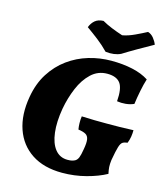

<svg xmlns="http://www.w3.org/2000/svg" viewBox="-130 -996 937 1101"><g transform="rotate(15 338.0 -445.0)"><path d="M452 -685Q520 -685 577 -672.5Q634 -660 674 -634Q664 -603 655.5 -560.5Q647 -518 642 -480Q619 -470 593 -467.5Q567 -465 542 -469Q548 -546 525.5 -576.5Q503 -607 448 -607Q393 -607 353 -569.5Q313 -532 288 -472.5Q263 -413 251 -347Q237 -266 244.5 -203.5Q252 -141 280 -106Q308 -71 354 -71Q371 -71 380.5 -73.5Q390 -76 398 -80Q410 -87 416.5 -102.5Q423 -118 429 -155Q436 -194 432.5 -214Q429 -234 414 -242.5Q399 -251 370 -255Q367 -272 366.5 -292.5Q366 -313 369 -333Q406 -331 446 -330.5Q486 -330 519 -330Q558 -330 595 -330.5Q632 -331 676 -333Q676 -314 673 -294.5Q670 -275 662 -255Q644 -253 633.5 -246.5Q623 -240 615.5 -216Q608 -192 598 -135Q595 -110 596 -93.5Q597 -77 602 -54Q553 -27 484.5 -9Q416 9 343 9Q234 9 162 -38.5Q90 -86 61 -170Q32 -254 51 -363Q65 -445 103.5 -505.5Q142 -566 197 -606Q252 -646 317.5 -665.5Q383 -685 452 -685ZM405 -726Q374 -758 339 -785Q304 -812 270 -836Q280 -862 298.5 -877.5Q317 -893 348 -894Q374 -879 406 -866Q438 -853 472 -842Q506 -848 544.5 -866Q583 -884 611 -899Q631 -893 645.5 -875Q660 -857 667 -838Q622 -813 576 -786.5Q530 -760 495 -738Q458 -720 405 -726Z"/></g></svg>

Font: Vollkorn Black
Style: Italic
Weight: 900
Italic angle: -11°
Designer: Friedrich Althausen
Foundry: Friedrich Althausen
Version: Version 5.000; ttfautohint (v1.8.3)